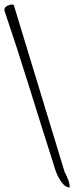

<svg xmlns="http://www.w3.org/2000/svg" viewBox="-42 -816 327 844"><path d="M242.2 -59.6Q250 -45.9 257.3 -26.9Q264.6 -7.8 264.6 7.8Q249 7.8 236.8 -5.4Q224.6 -18.6 215.3 -36.1Q206.1 -53.7 200.2 -71.8Q194.3 -89.8 191.4 -100.6Q137.7 -268.6 85.9 -435.5Q34.2 -602.5 -22.5 -769.5V-774.4Q-22.5 -783.2 -11.2 -789.6Q0 -795.9 9.8 -795.9Q11.7 -795.9 15.1 -795.4Q18.6 -794.9 18.6 -793.9Z"/></svg>

Font: Zeyada
Style: Regular
Weight: 400
Version: Version 1.002 2010